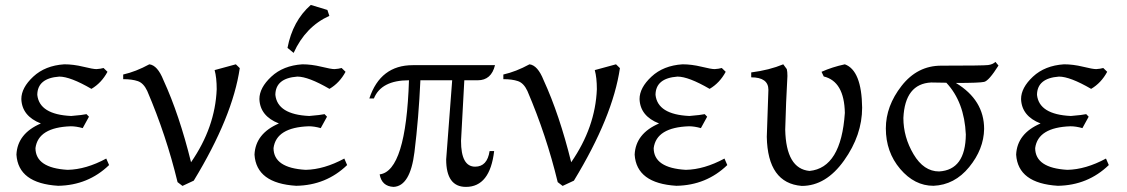

<svg xmlns="http://www.w3.org/2000/svg" viewBox="-20 -732 4483 764"><path d="M211.4 7.3Q52.7 -2.4 45.4 -116.7Q49.3 -200.7 142.6 -240.7Q67.4 -270 64.9 -337.9Q64.9 -382.8 112.3 -427Q159.7 -471.2 235.8 -476.1Q272 -476.1 311 -466.6Q350.1 -457 363.8 -457Q379.9 -458 392.1 -461.4L407.7 -446.3Q383.8 -401.9 343.8 -378.4Q259.8 -427.2 215.8 -427.2Q128.9 -420.9 128.4 -354.5Q136.7 -276.4 263.2 -270.5Q309.6 -274.4 324.2 -277.8L334 -267.6L309.1 -222.2Q283.2 -229.5 261.7 -229.5Q131.8 -225.1 121.1 -142.6Q121.6 -63.5 249 -56.2Q322.3 -57.6 402.8 -101.1L414.1 -75.2Q330.6 5.4 211.4 7.3Z M706.1 7.8 686.5 -7.3Q641.6 -193.4 565.9 -370.1Q551.3 -401.4 528.3 -409.2Q505.4 -417 470.2 -417V-435.5Q520.5 -446.8 574.2 -476.1Q606.9 -472.2 630.4 -413.1Q693.4 -275.9 740.2 -86.4Q836.4 -225.6 842.3 -377Q842.3 -422.9 834 -453.1L918.5 -476.1L934.1 -460.9Q905.8 -267.6 751 -13.2Z M1158.7 7.3Q1000 -2.4 992.7 -116.7Q996.6 -200.7 1089.8 -240.7Q1014.6 -270 1012.2 -337.9Q1012.2 -382.8 1059.6 -427Q1106.9 -471.2 1183.1 -476.1Q1219.2 -476.1 1258.3 -466.6Q1297.4 -457 1311 -457Q1327.1 -458 1339.4 -461.4L1355 -446.3Q1331.1 -401.9 1291 -378.4Q1207 -427.2 1163.1 -427.2Q1076.2 -420.9 1075.7 -354.5Q1084 -276.4 1210.4 -270.5Q1256.8 -274.4 1271.5 -277.8L1281.2 -267.6L1256.3 -222.2Q1230.5 -229.5 1209 -229.5Q1079.1 -225.1 1068.4 -142.6Q1068.8 -63.5 1196.3 -56.2Q1269.5 -57.6 1350.1 -101.1L1361.3 -75.2Q1277.8 5.4 1158.7 7.3ZM1148.4 -521.5 1124 -541.5Q1144.5 -648.9 1216.8 -712.4L1282.7 -692.4L1290.5 -668.9Q1195.8 -626 1148.4 -521.5Z M1834 11.7Q1755.4 11.7 1755.4 -97.7L1779.3 -412.6H1652.8Q1646 -262.2 1629.2 -126.7Q1612.3 8.8 1545.9 11.7Q1499 9.3 1490.7 -38.1Q1595.7 -51.3 1607.4 -412.6Q1497.1 -412.6 1467.8 -340.3H1449.7Q1493.7 -472.7 1622.6 -472.7H1949.7Q1935.1 -412.6 1881.3 -412.6H1827.6L1814.5 -171.4Q1814.5 -68.8 1870.6 -68.8Q1918.9 -68.8 1928.2 -130.9H1946.3Q1929.7 11.7 1834 11.7Z M2218.8 7.8 2199.2 -7.3Q2154.3 -193.4 2078.6 -370.1Q2064 -401.4 2041 -409.2Q2018.1 -417 1982.9 -417V-435.5Q2033.2 -446.8 2086.9 -476.1Q2119.6 -472.2 2143.1 -413.1Q2206.1 -275.9 2252.9 -86.4Q2349.1 -225.6 2355 -377Q2355 -422.9 2346.7 -453.1L2431.2 -476.1L2446.8 -460.9Q2418.5 -267.6 2263.7 -13.2Z M2671.4 7.3Q2512.7 -2.4 2505.4 -116.7Q2509.3 -200.7 2602.5 -240.7Q2527.3 -270 2524.9 -337.9Q2524.9 -382.8 2572.3 -427Q2619.6 -471.2 2695.8 -476.1Q2731.9 -476.1 2771 -466.6Q2810.1 -457 2823.7 -457Q2839.8 -458 2852.1 -461.4L2867.7 -446.3Q2843.8 -401.9 2803.7 -378.4Q2719.7 -427.2 2675.8 -427.2Q2588.9 -420.9 2588.4 -354.5Q2596.7 -276.4 2723.1 -270.5Q2769.5 -274.4 2784.2 -277.8L2793.9 -267.6L2769 -222.2Q2743.2 -229.5 2721.7 -229.5Q2591.8 -225.1 2581.1 -142.6Q2581.5 -63.5 2709 -56.2Q2782.2 -57.6 2862.8 -101.1L2874 -75.2Q2790.5 5.4 2671.4 7.3Z M3170.4 7.8Q3034.7 -2.9 3031.2 -187.5L3037.6 -374.5Q3037.6 -424.3 2969.2 -424.3V-443.8Q3041.5 -453.1 3096.7 -476.1L3110.8 -457Q3113.3 -446.8 3113.3 -429.7Q3107.4 -325.2 3104.5 -216.3Q3107.9 -60.5 3201.2 -51.8Q3327.1 -64 3341.8 -282.7Q3339.4 -408.2 3257.8 -427.7L3249 -446.3Q3291.5 -465.3 3341.8 -476.1Q3408.7 -451.7 3410.6 -303.7Q3410.6 -194.3 3338.6 -93.3Q3266.6 7.8 3170.4 7.8Z M3716.8 -49.8Q3821.8 -55.7 3823.2 -196.8Q3817.4 -326.2 3745.6 -402.8L3685.1 -403.8Q3581.1 -398.4 3574.7 -262.7Q3574.7 -186.5 3615.2 -118.2Q3655.8 -49.8 3716.8 -49.8ZM3694.3 7.3Q3619.1 7.3 3562 -59.8Q3504.9 -127 3504.9 -221.2Q3504.9 -310.1 3567.6 -390.4Q3630.4 -470.7 3725.1 -470.7Q3892.6 -470.7 3911.6 -473.1Q3930.7 -475.6 3940.9 -485.8L3953.1 -471.2Q3915 -410.6 3896.2 -406.2Q3877.4 -401.9 3783.7 -401.9Q3896 -334 3896 -218.8Q3894.5 -138.2 3836.4 -67.1Q3778.3 3.9 3694.3 7.3Z M4189.5 7.3Q4030.8 -2.4 4023.4 -116.7Q4027.3 -200.7 4120.6 -240.7Q4045.4 -270 4043 -337.9Q4043 -382.8 4090.3 -427Q4137.7 -471.2 4213.9 -476.1Q4250 -476.1 4289.1 -466.6Q4328.1 -457 4341.8 -457Q4357.9 -458 4370.1 -461.4L4385.7 -446.3Q4361.8 -401.9 4321.8 -378.4Q4237.8 -427.2 4193.8 -427.2Q4106.9 -420.9 4106.4 -354.5Q4114.7 -276.4 4241.2 -270.5Q4287.6 -274.4 4302.2 -277.8L4312 -267.6L4287.1 -222.2Q4261.2 -229.5 4239.7 -229.5Q4109.9 -225.1 4099.1 -142.6Q4099.6 -63.5 4227.1 -56.2Q4300.3 -57.6 4380.9 -101.1L4392.1 -75.2Q4308.6 5.4 4189.5 7.3Z"/></svg>

Font: Almanac
Style: Regular
Weight: 400
Designer: Eden's Almanac
Version: Version 3.501;March 28, 2021;FontCreator 13.0.0.2683 64-bit